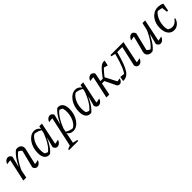

<svg xmlns="http://www.w3.org/2000/svg" viewBox="327 -1865 3431 3431"><g transform="rotate(-45 2042.5 -149.5)"><path d="M336 -53 425 -405 428 -382Q406 -405 389 -416.5Q372 -428 349 -438L369 -440Q312 -403 254 -320Q196 -237 146 -118L134 -150Q159 -210 186.5 -262.5Q214 -315 242 -357.5Q270 -400 298.5 -432Q327 -464 354 -483Q365 -485 373 -486Q381 -487 388 -487Q432 -487 459.5 -460.5Q487 -434 487 -395Q487 -389 486.5 -382.5Q486 -376 484 -369L412 -60Q438 -62 458 -66.5Q478 -71 497 -78Q490 -53 475.5 -33.5Q461 -14 441.5 -4Q422 6 402 6Q380 6 362 -9.5Q344 -25 336 -53ZM56 0 156 -458 167 -421Q141 -421 117 -419Q93 -417 60 -410Q67 -435 81 -452.5Q95 -470 113.5 -480Q132 -490 151 -490Q174 -490 192 -476.5Q210 -463 220 -438L171 -241L178 -238L131 0Z M729 3Q661 13 623 -31Q585 -75 585 -168Q585 -234 603.5 -292Q622 -350 654 -395.5Q686 -441 727.5 -467Q769 -493 816 -493Q857 -493 889 -472.5Q921 -452 937 -416L936 -395Q873 -442 772 -452L805 -457Q762 -440 729 -399Q696 -358 677 -302Q658 -246 655.5 -184Q653 -122 670 -63L649 -85Q672 -71 694 -60Q716 -49 741 -45L718 -40Q773 -78 823 -157Q873 -236 921 -360L939 -346Q891 -219 841 -134Q791 -49 729 3ZM915 -25 901 -59Q927 -60 953.5 -65Q980 -70 1009 -78Q1002 -53 987 -33.5Q972 -14 953 -4Q934 6 915 6Q891 6 873.5 -9.5Q856 -25 848 -53L897 -235L889 -237L944 -484H1011Z M1315 8Q1274 8 1242.5 -12Q1211 -32 1194 -69L1195 -90Q1258 -43 1359 -32L1326 -28Q1369 -45 1402 -85.5Q1435 -126 1454 -182.5Q1473 -239 1476 -300.5Q1479 -362 1461 -421L1482 -400Q1459 -414 1437.5 -425Q1416 -436 1390 -440L1413 -444Q1358 -406 1308 -327Q1258 -248 1210 -125L1192 -139Q1240 -266 1290 -350.5Q1340 -435 1402 -488Q1470 -497 1508 -453Q1546 -409 1546 -317Q1546 -251 1527.5 -192.5Q1509 -134 1477 -88.5Q1445 -43 1403.5 -17.5Q1362 8 1315 8ZM1017 194 1021 170Q1050 157 1071.5 150.5Q1093 144 1119 141L1253 170L1248 194ZM1075 194 1217 -458 1228 -421Q1197 -421 1171.5 -418Q1146 -415 1121 -410Q1128 -434 1142 -452Q1156 -470 1174.5 -480Q1193 -490 1212 -490Q1235 -490 1253 -476.5Q1271 -463 1281 -438L1234 -249L1241 -246L1151 194Z M1771 3Q1703 13 1665 -31Q1627 -75 1627 -168Q1627 -234 1645.5 -292Q1664 -350 1696 -395.5Q1728 -441 1769.5 -467Q1811 -493 1858 -493Q1899 -493 1931 -472.5Q1963 -452 1979 -416L1978 -395Q1915 -442 1814 -452L1847 -457Q1804 -440 1771 -399Q1738 -358 1719 -302Q1700 -246 1697.5 -184Q1695 -122 1712 -63L1691 -85Q1714 -71 1736 -60Q1758 -49 1783 -45L1760 -40Q1815 -78 1865 -157Q1915 -236 1963 -360L1981 -346Q1933 -219 1883 -134Q1833 -49 1771 3ZM1957 -25 1943 -59Q1969 -60 1995.5 -65Q2022 -70 2051 -78Q2044 -53 2029 -33.5Q2014 -14 1995 -4Q1976 6 1957 6Q1933 6 1915.5 -9.5Q1898 -25 1890 -53L1939 -235L1931 -237L1986 -484H2053Z M2442 -17 2326 -256 2380 -293 2515 -32 2477 -63Q2490 -62 2502 -63Q2514 -64 2528.5 -67Q2543 -70 2562 -74Q2558 -47 2545.5 -29Q2533 -11 2515.5 -2.5Q2498 6 2478.5 2.5Q2459 -1 2442 -17ZM2155 0 2254 -458 2266 -421Q2237 -421 2214 -418.5Q2191 -416 2160 -410Q2166 -435 2180 -452.5Q2194 -470 2212.5 -480Q2231 -490 2250 -490Q2272 -490 2290 -476.5Q2308 -463 2318 -438L2229 0ZM2246 -233 2256 -282H2373L2363 -233ZM2365 -249 2326 -256Q2381 -331 2420.5 -378.5Q2460 -426 2489.5 -451.5Q2519 -477 2545 -484.5Q2571 -492 2599 -488L2577 -387L2483 -415L2530 -434Q2504 -413 2480.5 -389Q2457 -365 2430 -332Q2403 -299 2365 -249Z M2574 4 2591 -83 2696 -72 2652 -42Q2696 -90 2733 -177Q2770 -264 2809 -409L2828 -475L2849 -430L2738 -458L2743 -484H3071L3022 -436H2866Q2831 -306 2799.5 -219.5Q2768 -133 2735 -83.5Q2702 -34 2663 -14Q2624 6 2574 4ZM2976 -25 2960 -59Q2990 -60 3016.5 -64.5Q3043 -69 3069 -78Q3062 -54 3047.5 -34.5Q3033 -15 3014 -4.5Q2995 6 2974 6Q2950 6 2932.5 -9.5Q2915 -25 2908 -53L2998 -456L3071 -484Z M3343 -430 3257 -79 3251 -101Q3270 -82 3290.5 -67Q3311 -52 3329 -45L3309 -43Q3365 -79 3422 -162Q3479 -245 3530 -365L3542 -334Q3516 -272 3488.5 -219.5Q3461 -167 3433.5 -124.5Q3406 -82 3378.5 -51Q3351 -20 3324 -1Q3305 3 3290 3Q3247 3 3218 -22.5Q3189 -48 3189 -87Q3189 -102 3193 -115L3282 -458L3314 -426Q3280 -424 3248.5 -419Q3217 -414 3189 -406Q3196 -432 3210.5 -450.5Q3225 -469 3243 -479.5Q3261 -490 3280 -490Q3302 -490 3318.5 -474.5Q3335 -459 3343 -430ZM3456 -53 3506 -244 3498 -246 3551 -484H3619L3523 -25L3508 -59Q3537 -60 3563.5 -65Q3590 -70 3617 -78Q3610 -53 3595 -33.5Q3580 -14 3561 -4Q3542 6 3523 6Q3499 6 3481.5 -9.5Q3464 -25 3456 -53Z M3864 9Q3792 9 3749.5 -47.5Q3707 -104 3707 -200Q3707 -283 3738 -349Q3769 -415 3823 -454Q3877 -493 3943 -493Q3976 -493 4007.5 -485.5Q4039 -478 4060 -465L4033 -408Q3964 -438 3879 -444L3919 -457Q3876 -435 3844 -389Q3812 -343 3795.5 -286Q3779 -229 3779 -172Q3779 -143 3785 -114.5Q3791 -86 3803 -62L3787 -87Q3810 -72 3833.5 -63.5Q3857 -55 3880 -55Q3917 -55 3950 -75.5Q3983 -96 4011 -137L4026 -129Q4010 -67 3965.5 -29Q3921 9 3864 9ZM4003 -318 3986 -466 4060 -465 4033 -318Z"/></g></svg>

Font: Piazzolla 24pt
Style: Italic
Weight: 400
Italic angle: -11.3°
Designer: Juan Pablo del Peral
Foundry: Huerta Tipografica
Version: Version 2.005